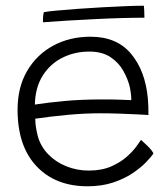

<svg xmlns="http://www.w3.org/2000/svg" viewBox="-20 -663 588 672"><path d="M517 -126Q509 -113.5 490.5 -94.5Q472 -75.5 443.2 -56.2Q414.5 -37 375.2 -24Q336 -11 286.5 -11Q174 -11 107.8 -81.2Q41.5 -151.5 41.5 -279Q41.5 -357.5 75 -414.8Q108.5 -472 166.2 -503.2Q224 -534.5 297 -534.5Q388.5 -534.5 438.5 -475Q488.5 -415.5 497.5 -318.5Q500 -289.5 499.5 -260.5Q491.5 -261 463.8 -262.5Q436 -264 400 -265.2Q364 -266.5 331.5 -266.5Q276 -266.5 214.8 -260.8Q153.5 -255 103.5 -247.5Q103.5 -231.5 106 -216.5Q108.5 -201.5 112 -187.5Q122 -150.5 148.8 -123Q175.5 -95.5 212.5 -80.8Q249.5 -66 290.5 -66Q336.5 -66 369.8 -80.8Q403 -95.5 425 -115.5Q447 -135.5 458.8 -152.5Q470.5 -169.5 473.5 -173.5Q480 -168 496 -152.5Q512 -137 517 -126ZM102 -297Q146.5 -304 205.8 -309.5Q265 -315 340 -315Q378.5 -315 403.8 -314Q429 -313 439.5 -312.5Q439.5 -333 435 -355.5Q428.5 -384.5 412.2 -414Q396 -443.5 366.8 -463Q337.5 -482.5 292.5 -482.5Q241.5 -482.5 198.8 -461.2Q156 -440 129.8 -398.8Q103.5 -357.5 102 -297ZM485.5 -601Q451 -601 405.5 -599.8Q360 -598.5 310.8 -596Q261.5 -593.5 214.5 -590.8Q167.5 -588 130.5 -585Q130 -593 130.8 -603.8Q131.5 -614.5 133.5 -620.5Q146.5 -623 178.5 -626Q210.5 -629 252.2 -632Q294 -635 338.2 -637.5Q382.5 -640 420.8 -641.5Q459 -643 483.5 -643Q484 -639 484.8 -626.5Q485.5 -614 485.5 -601Z"/></svg>

Font: Grandstander ExtraLight
Style: Regular
Weight: 200
Designer: Tyler Finck
Foundry: Etcetera Type Co
Version: Version 1.200; ttfautohint (v1.8.3)